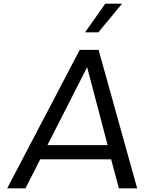

<svg xmlns="http://www.w3.org/2000/svg" viewBox="-20 -1020 783 1040"><path d="M641 -1000 513 -845H441L550 -1000ZM624 0 582 -157H198L118 0H19L412 -750H514L723 0ZM237 -234H563L452 -656Z"/></svg>

Font: Orkney
Style: Italic
Weight: 400
Italic angle: -7°
Designer: Samuel Oakes and Alfredo Marco Pradil
Foundry: Alfredo Marco Pradil
Version: 1.0; ttfautohint (v1.5)